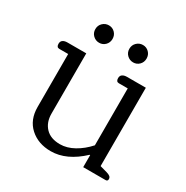

<svg xmlns="http://www.w3.org/2000/svg" viewBox="-156 -794 909 938"><g transform="rotate(30 298.5 -325.5)"><path d="M145 -614Q145 -635 159.5 -649Q174 -663 194 -663Q214 -663 228 -649Q242 -635 242 -614Q242 -593 228 -579Q214 -565 194 -565Q174 -565 159.5 -579Q145 -593 145 -614ZM337 -614Q337 -635 351.5 -649Q366 -663 386 -663Q406 -663 420 -649Q434 -635 434 -614Q434 -593 420 -579Q406 -565 386 -565Q366 -565 351.5 -579Q337 -593 337 -614ZM91 -143V-442H41Q25 -442 25 -462Q25 -476 34.5 -482.5Q44 -489 60 -489H166V-149Q166 -100 194.5 -70Q223 -40 276 -40Q315 -40 354.5 -62Q394 -84 427 -121V-442H377Q361 -442 361 -462Q361 -476 370.5 -482.5Q380 -489 396 -489H502V-47L542 -36Q556 -32 562.5 -26.5Q569 -21 569 -12Q569 0 557 0H431V-68H428Q343 12 254 12Q183 12 137 -29.5Q91 -71 91 -143Z"/></g></svg>

Font: Maitree
Style: Regular
Weight: 400
Designer: CadsonDemak Team
Foundry: CadsonDemak
Version: Version 1.000